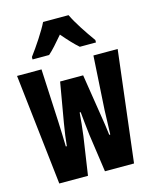

<svg xmlns="http://www.w3.org/2000/svg" viewBox="-115 -842 730 918"><g transform="rotate(-15 250.0 -383.0)"><path d="M93 -618V-606H175C195 -623 221 -653 250 -687C279 -653 304 -626 327 -606H407V-618C371 -668 335 -722 314 -766H188C170 -728 124 -659 93 -618ZM63 0H205L233 -189C238 -227 242 -266 245 -303H250C254 -266 257 -228 262 -189L289 0H433L499 -549H379L363 -283C361 -244 361 -199 359 -163H354C350 -195 345 -233 338 -273L307 -470H193L159 -273C152 -232 147 -195 144 -163H139C138 -199 137 -243 135 -284L122 -549H1Z"/></g></svg>

Font: Noto Sans Mono ExtraCondensed ExtraBold
Style: Regular
Weight: 800
Width: 2
Designer: Monotype Design Team
Foundry: Monotype Imaging Inc.
Version: Version 2.014